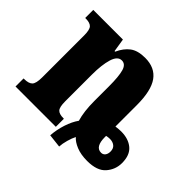

<svg xmlns="http://www.w3.org/2000/svg" viewBox="-148 -718 943 943"><g transform="rotate(45 323.5 -246.5)"><path d="M301 49Q304 7 317 -33Q330 -73 350 -101Q335 -151 335 -224V-325Q335 -394 325.5 -427Q316 -460 290 -460Q261 -460 248 -417Q235 -374 235 -306V-121Q235 -81 246.5 -68.5Q258 -56 288 -56H291V0H11V-56H15Q46 -56 59 -69Q72 -82 72 -124V-416Q72 -455 60 -467.5Q48 -480 19 -480H15V-536H221L232 -467H236Q254 -507 282.5 -528.5Q311 -550 362 -550Q430 -550 463.5 -503.5Q497 -457 497 -357V-208Q521 -211 534 -211Q585 -211 616 -185Q647 -159 647 -104Q647 -59 617 -24.5Q587 10 518 10Q474 10 442.5 -3Q411 -16 396 -34Q387 -17 379.5 9.5Q372 36 371 57ZM567 -104Q567 -125 554 -135.5Q541 -146 521 -146Q509 -146 497 -143V-135Q497 -67 538 -67Q551 -67 559 -77Q567 -87 567 -104Z"/></g></svg>

Font: Noto Serif CondBlack
Style: Regular
Weight: 900
Width: 3
Designer: Monotype Design Team
Foundry: Monotype Imaging Inc.
Version: Version 1.001